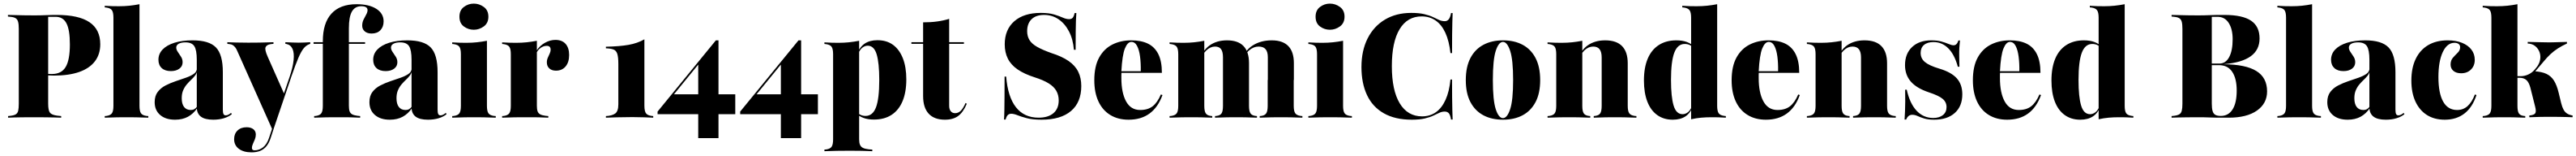

<svg xmlns="http://www.w3.org/2000/svg" viewBox="-20 -654 14356 867"><path d="M84.7 -201.6V-492.7Q84.7 -518.5 81 -532.3Q77.4 -546 67.7 -552.4Q58.1 -558.9 38.7 -560.5L24.2 -562.1V-571Q39.5 -571 61.7 -570.2Q83.9 -569.4 111.7 -569Q139.5 -568.5 171 -568.5Q207.3 -568.5 235.9 -569.8Q264.5 -571 279.8 -571H296Q418.5 -571 478.6 -530.6Q538.7 -490.3 538.7 -408.1Q538.7 -352.4 508.9 -313.3Q479 -274.2 421.4 -254Q363.7 -233.9 280.6 -233.9Q263.7 -233.9 248 -235.1Q232.3 -236.3 218.5 -238.7Q204.8 -241.1 192.7 -244.4V-253.2Q208.9 -247.6 227.8 -245.2Q246.8 -242.7 269.4 -242.7Q322.6 -242.7 346 -281.9Q369.4 -321 369.4 -407.3Q369.4 -487.9 350.4 -524.2Q331.5 -560.5 290.3 -560.5H248.4V-201.6ZM154 -2.4Q126.6 -2.4 102 -2Q77.4 -1.6 58.1 -1.2Q38.7 -0.8 25 0V-8.9L39.5 -10.5Q58.9 -12.9 68.5 -19Q78.2 -25 81.5 -39.1Q84.7 -53.2 84.7 -78.2V-201.6H248.4V-78.2Q248.4 -41.1 258.1 -28.2Q267.7 -15.3 298.4 -11.3L321 -8.9V0Q305.6 -0.8 284.3 -1.2Q262.9 -1.6 236.3 -2Q209.7 -2.4 179 -2.4H166.9Z M684.7 -2.4Q659.7 -2.4 632.7 -2Q605.6 -1.6 563.7 0V-8.9L573.4 -9.7Q596 -12.9 604 -25Q612.1 -37.1 612.1 -66.1V-209.7H757.3V-66.1Q757.3 -37.1 765.3 -25Q773.4 -12.9 796 -9.7L806.5 -8.9V0Q764.5 -1.6 737.5 -2Q710.5 -2.4 684.7 -2.4ZM612.1 -209.7V-555.6Q612.1 -584.7 604 -596.8Q596 -608.9 571.8 -612.1L563.7 -612.9V-621.8Q587.9 -620.2 606.5 -619.8Q625 -619.4 643.5 -619.4Q673.4 -619.4 700.8 -622.2Q728.2 -625 757.3 -630.6V-621.8V-209.7Z M1076.6 -209.7V-321.8Q1076.6 -375.8 1062.9 -397.2Q1049.2 -418.5 1013.7 -418.5Q989.5 -418.5 975.8 -410.9Q962.1 -403.2 962.1 -389.5Q962.1 -378.2 971 -365.3Q979.8 -352.4 988.7 -338.7Q997.6 -325 997.6 -308.1Q997.6 -285.5 979.4 -272.2Q961.3 -258.9 932.3 -258.9Q899.2 -258.9 881 -275.8Q862.9 -292.7 862.9 -321.8Q862.9 -354.8 886.3 -379Q909.7 -403.2 952.4 -416.5Q995.2 -429.8 1053.2 -429.8Q1145.2 -429.8 1183.5 -390.3Q1221.8 -350.8 1221.8 -253.2V-209.7ZM955.6 11.3Q903.2 11.3 872.6 -14.9Q841.9 -41.1 841.9 -86.3Q841.9 -121 858.9 -143.1Q875.8 -165.3 902.4 -179Q929 -192.7 959.3 -202.8Q989.5 -212.9 1016.1 -222.2Q1042.7 -231.5 1060.1 -243.5Q1077.4 -255.6 1077.4 -275.8L1078.2 -260.5Q1075.8 -245.2 1066.5 -233.5Q1057.3 -221.8 1045.2 -210.5Q1033.1 -199.2 1021 -185.1Q1008.9 -171 1000.8 -152.4Q992.7 -133.9 992.7 -108.1Q992.7 -76.6 1005.6 -59.7Q1018.5 -42.7 1043.5 -42.7Q1054.8 -42.7 1063.3 -47.6Q1071.8 -52.4 1079 -62.9V-53.2Q1058.1 -21.8 1027.4 -5.2Q996.8 11.3 955.6 11.3ZM1221.8 -45.2Q1221.8 -27.4 1225.4 -20.2Q1229 -12.9 1237.9 -12.9Q1245.2 -12.9 1252.4 -16.5Q1259.7 -20.2 1267.7 -26.6L1271.8 -19.4Q1254 -4.8 1227.4 3.2Q1200.8 11.3 1168.5 11.3Q1121.8 11.3 1099.2 -6Q1076.6 -23.4 1076.6 -58.1V-209.7H1221.8Z M1499.2 69.4 1302.4 -370.2Q1296.8 -383.9 1290.3 -391.5Q1283.9 -399.2 1276.6 -403.6Q1269.4 -408.1 1258.1 -408.9L1246.8 -410.5V-419.4Q1266.1 -418.5 1296 -417.7Q1325.8 -416.9 1360.5 -416.9H1357.3H1368.5Q1398.4 -416.9 1424.2 -417.3Q1450 -417.7 1470.6 -418.5Q1491.1 -419.4 1504 -419.4V-410.5L1489.5 -408.9Q1466.1 -405.6 1460.1 -391.9Q1454 -378.2 1471.8 -338.7L1566.1 -126.6L1557.3 -120.2L1593.5 -225.8Q1612.1 -279.8 1616.1 -319.8Q1620.2 -359.7 1610.1 -382.3Q1600 -404.8 1575.8 -409.7L1570.2 -410.5V-419.4Q1596 -418.5 1611.7 -417.7Q1627.4 -416.9 1645.2 -416.9Q1662.9 -416.9 1677 -417.7Q1691.1 -418.5 1708.9 -419.4V-410.5L1700.8 -407.3Q1684.7 -400.8 1671.4 -384.3Q1658.1 -367.7 1642.7 -332.3Q1627.4 -296.8 1604.8 -231.5L1502.4 69.4ZM1382.3 192.7Q1337.1 192.7 1310.9 173Q1284.7 153.2 1284.7 119.4Q1284.7 89.5 1303.6 71.4Q1322.6 53.2 1354 53.2Q1378.2 53.2 1391.9 64.1Q1405.6 75 1405.6 93.5Q1405.6 107.3 1400.4 120.2Q1395.2 133.1 1389.5 145.2Q1383.9 157.3 1383.9 168.5Q1383.9 181.5 1399.2 181.5Q1424.2 181.5 1445.6 164.9Q1466.9 148.4 1479 112.9L1501.6 45.2L1509.7 47.6L1487.9 114.5Q1479 141.1 1464.9 158.5Q1450.8 175.8 1430.2 184.3Q1409.7 192.7 1382.3 192.7Z M1727.4 -410.5V-419.4H2014.5V-410.5ZM1851.6 -2.4Q1826.6 -2.4 1799.6 -2Q1772.6 -1.6 1730.6 0V-8.9L1740.3 -9.7Q1762.9 -12.9 1771 -25Q1779 -37.1 1779 -66.1V-209.7H1924.2V-66.1Q1924.2 -46.8 1928.2 -35.5Q1932.3 -24.2 1942.7 -18.5Q1953.2 -12.9 1971.8 -10.5L1987.1 -8.9V0Q1956.5 -1.6 1933.1 -2Q1909.7 -2.4 1890.3 -2.4Q1871 -2.4 1851.6 -2.4ZM1779 -209.7V-425Q1779 -525.8 1827 -578.2Q1875 -630.6 1966.9 -630.6Q2037.1 -630.6 2077.4 -604.8Q2117.7 -579 2117.7 -535.5Q2117.7 -504.8 2100 -486.3Q2082.3 -467.7 2050.8 -467.7Q2026.6 -467.7 2012.5 -479.8Q1998.4 -491.9 1998.4 -511.3Q1998.4 -529 2005.6 -544.4Q2012.9 -559.7 2020.6 -573Q2028.2 -586.3 2028.2 -597.6Q2028.2 -619.4 1993.5 -619.4Q1958.1 -619.4 1941.1 -589.9Q1924.2 -560.5 1924.2 -496.8V-209.7Z M2273.4 -209.7V-321.8Q2273.4 -375.8 2259.7 -397.2Q2246 -418.5 2210.5 -418.5Q2186.3 -418.5 2172.6 -410.9Q2158.9 -403.2 2158.9 -389.5Q2158.9 -378.2 2167.7 -365.3Q2176.6 -352.4 2185.5 -338.7Q2194.4 -325 2194.4 -308.1Q2194.4 -285.5 2176.2 -272.2Q2158.1 -258.9 2129 -258.9Q2096 -258.9 2077.8 -275.8Q2059.7 -292.7 2059.7 -321.8Q2059.7 -354.8 2083.1 -379Q2106.5 -403.2 2149.2 -416.5Q2191.9 -429.8 2250 -429.8Q2341.9 -429.8 2380.2 -390.3Q2418.5 -350.8 2418.5 -253.2V-209.7ZM2152.4 11.3Q2100 11.3 2069.4 -14.9Q2038.7 -41.1 2038.7 -86.3Q2038.7 -121 2055.6 -143.1Q2072.6 -165.3 2099.2 -179Q2125.8 -192.7 2156 -202.8Q2186.3 -212.9 2212.9 -222.2Q2239.5 -231.5 2256.9 -243.5Q2274.2 -255.6 2274.2 -275.8L2275 -260.5Q2272.6 -245.2 2263.3 -233.5Q2254 -221.8 2241.9 -210.5Q2229.8 -199.2 2217.7 -185.1Q2205.6 -171 2197.6 -152.4Q2189.5 -133.9 2189.5 -108.1Q2189.5 -76.6 2202.4 -59.7Q2215.3 -42.7 2240.3 -42.7Q2251.6 -42.7 2260.1 -47.6Q2268.5 -52.4 2275.8 -62.9V-53.2Q2254.8 -21.8 2224.2 -5.2Q2193.5 11.3 2152.4 11.3ZM2418.5 -45.2Q2418.5 -27.4 2422.2 -20.2Q2425.8 -12.9 2434.7 -12.9Q2441.9 -12.9 2449.2 -16.5Q2456.5 -20.2 2464.5 -26.6L2468.5 -19.4Q2450.8 -4.8 2424.2 3.2Q2397.6 11.3 2365.3 11.3Q2318.5 11.3 2296 -6Q2273.4 -23.4 2273.4 -58.1V-209.7H2418.5Z M2548.4 -209.7V-352.4Q2548.4 -381.5 2540.3 -393.5Q2532.3 -405.6 2508.1 -408.9L2500 -409.7V-418.5Q2524.2 -416.9 2542.7 -416.5Q2561.3 -416.1 2579.8 -416.1Q2609.7 -416.1 2637.1 -419Q2664.5 -421.8 2693.5 -427.4V-418.5V-209.7ZM2621 -2.4Q2596 -2.4 2569 -2Q2541.9 -1.6 2500 0V-8.9L2509.7 -9.7Q2532.3 -12.9 2540.3 -25Q2548.4 -37.1 2548.4 -66.1V-209.7H2693.5V-66.1Q2693.5 -37.1 2701.6 -25Q2709.7 -12.9 2732.3 -9.7L2742.7 -8.9V0Q2700.8 -1.6 2673.8 -2Q2646.8 -2.4 2621 -2.4ZM2620.2 -488.7Q2589.5 -488.7 2564.9 -506.9Q2540.3 -525 2540.3 -561.3Q2540.3 -596.8 2564.9 -615.3Q2589.5 -633.9 2620.2 -633.9Q2650.8 -633.9 2676.2 -615.3Q2701.6 -596.8 2701.6 -561.3Q2701.6 -525.8 2676.2 -507.3Q2650.8 -488.7 2620.2 -488.7Z M2899.2 -2.4Q2874.2 -2.4 2847.2 -2Q2820.2 -1.6 2778.2 0V-8.9L2787.9 -9.7Q2810.5 -12.9 2818.5 -25Q2826.6 -37.1 2826.6 -66.1V-209.7H2971.8V-66.1Q2971.8 -46.8 2975.8 -35.5Q2979.8 -24.2 2990.3 -18.5Q3000.8 -12.9 3019.4 -10.5L3035.5 -8.9V0Q3004 -1.6 2980.6 -2Q2957.3 -2.4 2937.9 -2.4Q2918.5 -2.4 2899.2 -2.4ZM2826.6 -209.7V-352.4Q2826.6 -381.5 2818.5 -393.5Q2810.5 -405.6 2786.3 -408.9L2778.2 -409.7V-418.5Q2802.4 -416.9 2821 -416.5Q2839.5 -416.1 2858.1 -416.1Q2887.9 -416.1 2915.3 -419Q2942.7 -421.8 2971.8 -427.4V-418.5V-209.7ZM3078.2 -261.3Q3054.8 -261.3 3041.1 -273.8Q3027.4 -286.3 3027.4 -307.3Q3027.4 -321 3032.7 -333.1Q3037.9 -345.2 3043.1 -356Q3048.4 -366.9 3048.4 -378.2Q3048.4 -399.2 3026.6 -399.2Q3016.1 -399.2 3006 -395.2Q2996 -391.1 2986.7 -383.1Q2977.4 -375 2971 -362.9L2970.2 -372.6Q2987.9 -400 3016.5 -416.1Q3045.2 -432.3 3075 -432.3Q3112.1 -432.3 3131.9 -410.1Q3151.6 -387.9 3151.6 -348.4Q3151.6 -308.1 3131.9 -284.7Q3112.1 -261.3 3078.2 -261.3Z M3356.5 0V-8.9Q3390.3 -10.5 3408.1 -23Q3425.8 -35.5 3425.8 -74.2V-297.6Q3425.8 -337.1 3419.8 -355.2Q3413.7 -373.4 3398.4 -379Q3383.1 -384.7 3356.5 -385.5V-394.4Q3433.1 -396 3483.1 -404.8Q3533.1 -413.7 3571 -435.5V-66.9Q3571 -33.1 3581.9 -21.8Q3592.7 -10.5 3620.2 -8.9V0Q3603.2 -0.8 3570.6 -2Q3537.9 -3.2 3504 -3.2Q3460.5 -3.2 3419.8 -2Q3379 -0.8 3356.5 0Z M3644.4 -19.4V-33.9L3969.4 -429.8L3971 -416.9L3732.3 -125.8L3729 -129.8H4077.4V-19.4ZM3871 113.7V-301.6L3969.4 -429.8H3983.9V113.7Z M4104.8 -19.4V-33.9L4429.8 -429.8L4431.5 -416.9L4192.7 -125.8L4189.5 -129.8H4537.9V-19.4ZM4331.5 113.7V-301.6L4429.8 -429.8H4444.4V113.7Z M4695.2 183.9Q4670.2 183.9 4643.1 184.3Q4616.1 184.7 4574.2 186.3V177.4L4583.9 176.6Q4606.5 173.4 4614.5 161.3Q4622.6 149.2 4622.6 120.2V-209.7H4767.7V120.2Q4767.7 139.5 4772.6 150.8Q4777.4 162.1 4788.7 167.7Q4800 173.4 4821 175.8L4841.1 177.4V186.3Q4807.3 184.7 4782.3 184.3Q4757.3 183.9 4736.7 183.9Q4716.1 183.9 4695.2 183.9ZM4869.4 -430.6Q4921 -430.6 4956.5 -404.8Q4991.9 -379 5011.3 -330.2Q5030.6 -281.5 5030.6 -212.9Q5030.6 -141.9 5009.7 -91.9Q4988.7 -41.9 4948.4 -15.7Q4908.1 10.5 4850 10.5Q4816.1 10.5 4791.5 1.2Q4766.9 -8.1 4754 -22.6L4754.8 -29.8Q4763.7 -21 4776.2 -15.3Q4788.7 -9.7 4803.2 -9.7Q4843.5 -9.7 4861.7 -57.7Q4879.8 -105.6 4879.8 -209.7Q4879.8 -304 4865.3 -352Q4850.8 -400 4815.3 -400Q4799.2 -400 4784.7 -388.3Q4770.2 -376.6 4758.9 -346.8L4756.5 -353.2Q4771 -393.5 4799.2 -412.1Q4827.4 -430.6 4869.4 -430.6ZM4622.6 -209.7V-352.4Q4622.6 -381.5 4614.5 -393.5Q4606.5 -405.6 4582.3 -408.9L4574.2 -409.7V-418.5Q4598.4 -416.9 4616.9 -416.5Q4635.5 -416.1 4654 -416.1Q4683.9 -416.1 4711.3 -419Q4738.7 -421.8 4767.7 -427.4V-418.5V-209.7Z M5246 11.3Q5186.3 11.3 5155.2 -22.2Q5124.2 -55.6 5124.2 -120.2V-209.7H5269.4V-66.1Q5269.4 -46.8 5278.2 -35.9Q5287.1 -25 5302.4 -25Q5320.2 -25 5333.9 -38.3Q5347.6 -51.6 5360.5 -81.5L5367.7 -77.4Q5347.6 -29.8 5319.4 -9.3Q5291.1 11.3 5246 11.3ZM5124.2 -209.7V-529.8Q5166.9 -529.8 5202.4 -534.7Q5237.9 -539.5 5269.4 -549.2V-209.7ZM5058.9 -410.5V-419.4H5351.6V-410.5Z M5783.9 11.3Q5733.9 11.3 5702 2.8Q5670.2 -5.6 5650 -13.7Q5629.8 -21.8 5615.3 -21.8Q5603.2 -21.8 5596 -14.5Q5588.7 -7.3 5583.9 10.5H5575Q5576.6 -12.1 5577 -41.5Q5577.4 -71 5577.8 -116.1Q5578.2 -161.3 5578.2 -228.2H5587.1Q5596 -116.1 5641.5 -58.1Q5687.1 0 5767.7 0Q5821 0 5850.4 -25Q5879.8 -50 5879.8 -96Q5879.8 -125.8 5866.5 -149.2Q5853.2 -172.6 5823.8 -190.7Q5794.4 -208.9 5746 -224.2Q5687.9 -242.7 5650.8 -268.1Q5613.7 -293.5 5596.4 -328.2Q5579 -362.9 5579 -407.3Q5579 -489.5 5632.3 -535.9Q5685.5 -582.3 5779.8 -582.3Q5825.8 -582.3 5854.8 -573.4Q5883.9 -564.5 5902.8 -556Q5921.8 -547.6 5937.9 -547.6Q5950.8 -547.6 5957.7 -555.2Q5964.5 -562.9 5968.5 -581.5H5978.2Q5976.6 -562.1 5975.8 -538.7Q5975 -515.3 5974.6 -477.4Q5974.2 -439.5 5974.2 -377.4H5964.5Q5959.7 -436.3 5937.1 -479.4Q5914.5 -522.6 5879 -546.8Q5843.5 -571 5798.4 -571Q5753.2 -571 5728.6 -547.2Q5704 -523.4 5704 -480.6Q5704 -452.4 5716.9 -431.5Q5729.8 -410.5 5759.7 -393.5Q5789.5 -376.6 5839.5 -358.9Q5898.4 -340.3 5935.1 -314.9Q5971.8 -289.5 5988.7 -255.2Q6005.6 -221 6005.6 -175.8Q6005.6 -85.5 5948.4 -37.1Q5891.1 11.3 5783.9 11.3Z M6269.4 11.3Q6210.5 11.3 6167.3 -14.9Q6124.2 -41.1 6101.2 -90.3Q6078.2 -139.5 6078.2 -208.1Q6078.2 -285.5 6105.2 -334.3Q6132.3 -383.1 6179 -406.5Q6225.8 -429.8 6283.9 -429.8Q6338.7 -429.8 6376.6 -411.7Q6414.5 -393.5 6434.7 -353.6Q6454.8 -313.7 6454.8 -249.2H6185.5L6183.9 -258.1H6337.1Q6337.9 -303.2 6333.1 -339.9Q6328.2 -376.6 6316.5 -398.8Q6304.8 -421 6284.7 -421Q6263.7 -421 6248.8 -384.7Q6233.9 -348.4 6229 -257.3L6229.8 -255.6Q6229 -247.6 6229 -238.7Q6229 -229.8 6229 -220.2Q6229 -138.7 6255.2 -90.7Q6281.5 -42.7 6333.9 -42.7Q6376.6 -42.7 6403.2 -63.3Q6429.8 -83.9 6449.2 -129L6458.1 -125.8Q6433.1 -57.3 6385.9 -23Q6338.7 11.3 6269.4 11.3Z M6618.5 -2.4Q6593.5 -2.4 6566.5 -2Q6539.5 -1.6 6497.6 0V-8.9L6507.3 -9.7Q6529.8 -12.9 6537.9 -25Q6546 -37.1 6546 -66.1V-209.7H6691.1V-66.1Q6691.1 -36.3 6699.2 -24.2Q6707.3 -12.1 6727.4 -9.7L6735.5 -8.9V0Q6694.4 -1.6 6669 -2Q6643.5 -2.4 6618.5 -2.4ZM6546 -209.7V-352.4Q6546 -381.5 6537.9 -393.5Q6529.8 -405.6 6505.6 -408.9L6497.6 -409.7V-418.5Q6521.8 -416.9 6540.3 -416.5Q6558.9 -416.1 6577.4 -416.1Q6607.3 -416.1 6634.7 -419Q6662.1 -421.8 6691.1 -427.4V-418.5V-209.7ZM6795.2 -209.7V-335.5Q6795.2 -366.1 6784.7 -380.6Q6774.2 -395.2 6750.8 -395.2Q6725 -395.2 6702.4 -373.8Q6679.8 -352.4 6662.1 -304.8L6658.9 -307.3Q6680.6 -373.4 6720.6 -401.6Q6760.5 -429.8 6817.7 -429.8Q6879 -429.8 6909.7 -398Q6940.3 -366.1 6940.3 -303.2V-209.7ZM6867.7 -2.4Q6844.4 -2.4 6818.1 -2Q6791.9 -1.6 6750.8 0V-8.9L6758.9 -9.7Q6779.8 -12.1 6787.5 -24.2Q6795.2 -36.3 6795.2 -66.1V-209.7H6940.3V-66.1Q6940.3 -36.3 6948.4 -24.2Q6956.5 -12.1 6976.6 -9.7L6984.7 -8.9V0Q6944.4 -1.6 6918.5 -2Q6892.7 -2.4 6867.7 -2.4ZM7045.2 -209.7V-335.5Q7045.2 -366.1 7032.7 -380.6Q7020.2 -395.2 6993.5 -395.2Q6966.1 -395.2 6941.5 -374.6Q6916.9 -354 6896 -297.6L6892.7 -305.6Q6915.3 -372.6 6960.5 -401.2Q7005.6 -429.8 7066.9 -429.8Q7128.2 -429.8 7159.3 -398Q7190.3 -366.1 7190.3 -303.2V-209.7ZM7116.9 -2.4Q7092.7 -2.4 7066.5 -2Q7040.3 -1.6 7000 0V-8.9L7008.1 -9.7Q7028.2 -12.1 7036.3 -24.2Q7044.4 -36.3 7044.4 -66.1V-209.7H7189.5V-66.1Q7189.5 -37.1 7197.6 -25Q7205.6 -12.9 7228.2 -9.7L7237.9 -8.9V0Q7196 -1.6 7169.4 -2Q7142.7 -2.4 7116.9 -2.4Z M7319.4 -209.7V-352.4Q7319.4 -381.5 7311.3 -393.5Q7303.2 -405.6 7279 -408.9L7271 -409.7V-418.5Q7295.2 -416.9 7313.7 -416.5Q7332.3 -416.1 7350.8 -416.1Q7380.6 -416.1 7408.1 -419Q7435.5 -421.8 7464.5 -427.4V-418.5V-209.7ZM7391.9 -2.4Q7366.9 -2.4 7339.9 -2Q7312.9 -1.6 7271 0V-8.9L7280.6 -9.7Q7303.2 -12.9 7311.3 -25Q7319.4 -37.1 7319.4 -66.1V-209.7H7464.5V-66.1Q7464.5 -37.1 7472.6 -25Q7480.6 -12.9 7503.2 -9.7L7513.7 -8.9V0Q7471.8 -1.6 7444.8 -2Q7417.7 -2.4 7391.9 -2.4ZM7391.1 -488.7Q7360.5 -488.7 7335.9 -506.9Q7311.3 -525 7311.3 -561.3Q7311.3 -596.8 7335.9 -615.3Q7360.5 -633.9 7391.1 -633.9Q7421.8 -633.9 7447.2 -615.3Q7472.6 -596.8 7472.6 -561.3Q7472.6 -525.8 7447.2 -507.3Q7421.8 -488.7 7391.1 -488.7Z M7847.6 11.3Q7754.8 11.3 7691.9 -24.2Q7629 -59.7 7598 -125.4Q7566.9 -191.1 7566.9 -281.5Q7566.9 -372.6 7601.2 -440.3Q7635.5 -508.1 7698 -545.2Q7760.5 -582.3 7844.4 -582.3Q7887.9 -582.3 7916.9 -575.4Q7946 -568.5 7965.3 -559.3Q7984.7 -550 7999.6 -543.1Q8014.5 -536.3 8031.5 -536.3Q8045.2 -536.3 8053.6 -547.2Q8062.1 -558.1 8066.1 -581.5H8075Q8074.2 -558.1 8073.4 -529.8Q8072.6 -501.6 8072.2 -460.9Q8071.8 -420.2 8071.8 -358.9H8062.9Q8055.6 -425.8 8034.7 -471.4Q8013.7 -516.9 7980.2 -539.9Q7946.8 -562.9 7902.4 -562.9Q7822.6 -562.9 7779.4 -491.5Q7736.3 -420.2 7736.3 -286.3Q7736.3 -152.4 7780.2 -79.8Q7824.2 -7.3 7904.8 -7.3Q7948.4 -7.3 7981.5 -30.2Q8014.5 -53.2 8035.5 -99.2Q8056.5 -145.2 8062.9 -212.1H8071.8Q8071.8 -152.4 8072.2 -111.7Q8072.6 -71 8073.4 -42.3Q8074.2 -13.7 8075 10.5H8066.1Q8062.1 -14.5 8054 -24.2Q8046 -33.9 8030.6 -33.9Q8015.3 -33.9 8000.8 -27Q7986.3 -20.2 7967.3 -11.3Q7948.4 -2.4 7919.8 4.4Q7891.1 11.3 7847.6 11.3Z M8355.6 11.3Q8292.7 11.3 8246.4 -13.3Q8200 -37.9 8174.2 -86.7Q8148.4 -135.5 8148.4 -208.9Q8148.4 -282.3 8174.2 -331.5Q8200 -380.6 8246.8 -405.2Q8293.5 -429.8 8355.6 -429.8Q8418.5 -429.8 8464.9 -405.2Q8511.3 -380.6 8537.1 -331.5Q8562.9 -282.3 8562.9 -208.9Q8562.9 -135.5 8537.1 -86.7Q8511.3 -37.9 8464.9 -13.3Q8418.5 11.3 8355.6 11.3ZM8355.6 2.4Q8379 2.4 8395.6 -47.2Q8412.1 -96.8 8412.1 -208.9Q8412.1 -321.8 8395.6 -371.4Q8379 -421 8355.6 -421Q8331.5 -421 8315.3 -371.4Q8299.2 -321.8 8299.2 -208.9Q8299.2 -96.8 8315.3 -47.2Q8331.5 2.4 8355.6 2.4Z M8725 -2.4Q8700 -2.4 8673 -2Q8646 -1.6 8604 0V-8.9L8613.7 -9.7Q8636.3 -12.9 8644.4 -25Q8652.4 -37.1 8652.4 -66.1V-209.7H8797.6V-66.1Q8797.6 -36.3 8805.6 -24.2Q8813.7 -12.1 8833.9 -9.7L8841.9 -8.9V0Q8800.8 -1.6 8775.4 -2Q8750 -2.4 8725 -2.4ZM8652.4 -209.7V-352.4Q8652.4 -381.5 8644.4 -393.5Q8636.3 -405.6 8612.1 -408.9L8604 -409.7V-418.5Q8628.2 -416.9 8646.8 -416.5Q8665.3 -416.1 8683.9 -416.1Q8713.7 -416.1 8741.1 -419Q8768.5 -421.8 8797.6 -427.4V-418.5V-209.7ZM8905.6 -209.7V-334.7Q8905.6 -365.3 8894 -380.2Q8882.3 -395.2 8858.1 -395.2Q8832.3 -395.2 8810.1 -374.6Q8787.9 -354 8769.4 -306.5L8766.1 -309.7Q8787.9 -374.2 8827.8 -402Q8867.7 -429.8 8925 -429.8Q8987.9 -429.8 9019.4 -397.6Q9050.8 -365.3 9050.8 -302.4V-209.7ZM8978.2 -2.4Q8954 -2.4 8927.8 -2Q8901.6 -1.6 8861.3 0V-8.9L8868.5 -9.7Q8889.5 -12.1 8897.6 -24.2Q8905.6 -36.3 8905.6 -66.1V-209.7H9050.8V-66.1Q9050.8 -37.1 9058.9 -25Q9066.9 -12.9 9089.5 -9.7L9099.2 -8.9V0Q9057.3 -1.6 9030.6 -2Q9004 -2.4 8978.2 -2.4Z M9301.6 11.3Q9251.6 11.3 9215.3 -14.5Q9179 -40.3 9160.1 -89.1Q9141.1 -137.9 9141.1 -206.5Q9141.1 -278.2 9162.1 -327.8Q9183.1 -377.4 9223.8 -403.6Q9264.5 -429.8 9321.8 -429.8Q9355.6 -429.8 9380.2 -420.6Q9404.8 -411.3 9417.7 -396.8L9416.9 -389.5Q9408.9 -398.4 9396 -404Q9383.1 -409.7 9368.5 -409.7Q9329 -409.7 9310.5 -361.7Q9291.9 -313.7 9291.9 -209.7Q9291.9 -115.3 9306.5 -67.3Q9321 -19.4 9356.5 -19.4Q9372.6 -19.4 9387.1 -31Q9401.6 -42.7 9412.9 -72.6L9414.5 -66.1Q9400.8 -25.8 9372.6 -7.3Q9344.4 11.3 9301.6 11.3ZM9404 0V-209.7H9549.2V-66.1Q9549.2 -37.1 9557.3 -25Q9565.3 -12.9 9589.5 -9.7L9597.6 -8.9V0Q9573.4 -1.6 9555.2 -2Q9537.1 -2.4 9517.7 -2.4Q9487.9 -2.4 9460.1 0Q9432.3 2.4 9404 8.9ZM9404 -209.7V-555.6Q9404 -584.7 9395.6 -596.8Q9387.1 -608.9 9363.7 -612.1L9354.8 -612.9V-621.8Q9379 -620.2 9397.6 -619.8Q9416.1 -619.4 9435.5 -619.4Q9464.5 -619.4 9492.3 -622.2Q9520.2 -625 9549.2 -630.6V-621.8V-209.7Z M9821 11.3Q9762.1 11.3 9719 -14.9Q9675.8 -41.1 9652.8 -90.3Q9629.8 -139.5 9629.8 -208.1Q9629.8 -285.5 9656.9 -334.3Q9683.9 -383.1 9730.6 -406.5Q9777.4 -429.8 9835.5 -429.8Q9890.3 -429.8 9928.2 -411.7Q9966.1 -393.5 9986.3 -353.6Q10006.5 -313.7 10006.5 -249.2H9737.1L9735.5 -258.1H9888.7Q9889.5 -303.2 9884.7 -339.9Q9879.8 -376.6 9868.1 -398.8Q9856.5 -421 9836.3 -421Q9815.3 -421 9800.4 -384.7Q9785.5 -348.4 9780.6 -257.3L9781.5 -255.6Q9780.6 -247.6 9780.6 -238.7Q9780.6 -229.8 9780.6 -220.2Q9780.6 -138.7 9806.9 -90.7Q9833.1 -42.7 9885.5 -42.7Q9928.2 -42.7 9954.8 -63.3Q9981.5 -83.9 10000.8 -129L10009.7 -125.8Q9984.7 -57.3 9937.5 -23Q9890.3 11.3 9821 11.3Z M10170.2 -2.4Q10145.2 -2.4 10118.1 -2Q10091.1 -1.6 10049.2 0V-8.9L10058.9 -9.7Q10081.5 -12.9 10089.5 -25Q10097.6 -37.1 10097.6 -66.1V-209.7H10242.7V-66.1Q10242.7 -36.3 10250.8 -24.2Q10258.9 -12.1 10279 -9.7L10287.1 -8.9V0Q10246 -1.6 10220.6 -2Q10195.2 -2.4 10170.2 -2.4ZM10097.6 -209.7V-352.4Q10097.6 -381.5 10089.5 -393.5Q10081.5 -405.6 10057.3 -408.9L10049.2 -409.7V-418.5Q10073.4 -416.9 10091.9 -416.5Q10110.5 -416.1 10129 -416.1Q10158.9 -416.1 10186.3 -419Q10213.7 -421.8 10242.7 -427.4V-418.5V-209.7ZM10350.8 -209.7V-334.7Q10350.8 -365.3 10339.1 -380.2Q10327.4 -395.2 10303.2 -395.2Q10277.4 -395.2 10255.2 -374.6Q10233.1 -354 10214.5 -306.5L10211.3 -309.7Q10233.1 -374.2 10273 -402Q10312.9 -429.8 10370.2 -429.8Q10433.1 -429.8 10464.5 -397.6Q10496 -365.3 10496 -302.4V-209.7ZM10423.4 -2.4Q10399.2 -2.4 10373 -2Q10346.8 -1.6 10306.5 0V-8.9L10313.7 -9.7Q10334.7 -12.1 10342.7 -24.2Q10350.8 -36.3 10350.8 -66.1V-209.7H10496V-66.1Q10496 -37.1 10504 -25Q10512.1 -12.9 10534.7 -9.7L10544.4 -8.9V0Q10502.4 -1.6 10475.8 -2Q10449.2 -2.4 10423.4 -2.4Z M10758.1 11.3Q10724.2 11.3 10702.4 4.4Q10680.6 -2.4 10665.7 -9.3Q10650.8 -16.1 10636.3 -16.1Q10612.9 -16.1 10602.4 10.5H10593.5Q10595.2 -12.1 10596 -35.9Q10596.8 -59.7 10597.2 -88.7Q10597.6 -117.7 10596.8 -155.6H10605.6Q10622.6 -79 10660.5 -38.7Q10698.4 1.6 10753.2 1.6Q10787.1 1.6 10807.3 -14.5Q10827.4 -30.6 10827.4 -58.9Q10827.4 -86.3 10806 -104.4Q10784.7 -122.6 10728.2 -141.1Q10660.5 -163.7 10628.2 -200.8Q10596 -237.9 10596 -291.9Q10596 -355.6 10635.5 -392.7Q10675 -429.8 10742.7 -429.8Q10775 -429.8 10798.4 -423.4Q10821.8 -416.9 10838.7 -409.7Q10855.6 -402.4 10866.9 -402.4Q10876.6 -402.4 10883.1 -409.3Q10889.5 -416.1 10893.5 -429H10902.4Q10900 -408.9 10898.8 -389.1Q10897.6 -369.4 10898 -344.4Q10898.4 -319.4 10899.2 -283.1H10890.3Q10871.8 -350.8 10837.1 -385.5Q10802.4 -420.2 10754.8 -420.2Q10721 -420.2 10702 -404.4Q10683.1 -388.7 10683.1 -359.7Q10683.1 -329 10706.9 -309.3Q10730.6 -289.5 10787.1 -272.6Q10853.2 -253.2 10884.3 -219Q10915.3 -184.7 10915.3 -129.8Q10915.3 -63.7 10873.4 -26.2Q10831.5 11.3 10758.1 11.3Z M11165.3 11.3Q11106.5 11.3 11063.3 -14.9Q11020.2 -41.1 10997.2 -90.3Q10974.2 -139.5 10974.2 -208.1Q10974.2 -285.5 11001.2 -334.3Q11028.2 -383.1 11075 -406.5Q11121.8 -429.8 11179.8 -429.8Q11234.7 -429.8 11272.6 -411.7Q11310.5 -393.5 11330.6 -353.6Q11350.8 -313.7 11350.8 -249.2H11081.5L11079.8 -258.1H11233.1Q11233.9 -303.2 11229 -339.9Q11224.2 -376.6 11212.5 -398.8Q11200.8 -421 11180.6 -421Q11159.7 -421 11144.8 -384.7Q11129.8 -348.4 11125 -257.3L11125.8 -255.6Q11125 -247.6 11125 -238.7Q11125 -229.8 11125 -220.2Q11125 -138.7 11151.2 -90.7Q11177.4 -42.7 11229.8 -42.7Q11272.6 -42.7 11299.2 -63.3Q11325.8 -83.9 11345.2 -129L11354 -125.8Q11329 -57.3 11281.9 -23Q11234.7 11.3 11165.3 11.3Z M11572.6 11.3Q11522.6 11.3 11486.3 -14.5Q11450 -40.3 11431 -89.1Q11412.1 -137.9 11412.1 -206.5Q11412.1 -278.2 11433.1 -327.8Q11454 -377.4 11494.8 -403.6Q11535.5 -429.8 11592.7 -429.8Q11626.6 -429.8 11651.2 -420.6Q11675.8 -411.3 11688.7 -396.8L11687.9 -389.5Q11679.8 -398.4 11666.9 -404Q11654 -409.7 11639.5 -409.7Q11600 -409.7 11581.5 -361.7Q11562.9 -313.7 11562.9 -209.7Q11562.9 -115.3 11577.4 -67.3Q11591.9 -19.4 11627.4 -19.4Q11643.5 -19.4 11658.1 -31Q11672.6 -42.7 11683.9 -72.6L11685.5 -66.1Q11671.8 -25.8 11643.5 -7.3Q11615.3 11.3 11572.6 11.3ZM11675 0V-209.7H11820.2V-66.1Q11820.2 -37.1 11828.2 -25Q11836.3 -12.9 11860.5 -9.7L11868.5 -8.9V0Q11844.4 -1.6 11826.2 -2Q11808.1 -2.4 11788.7 -2.4Q11758.9 -2.4 11731 0Q11703.2 2.4 11675 8.9ZM11675 -209.7V-555.6Q11675 -584.7 11666.5 -596.8Q11658.1 -608.9 11634.7 -612.1L11625.8 -612.9V-621.8Q11650 -620.2 11668.5 -619.8Q11687.1 -619.4 11706.5 -619.4Q11735.5 -619.4 11763.3 -622.2Q11791.1 -625 11820.2 -630.6V-621.8V-209.7Z M12337.1 0Q12321.8 0 12293.1 -1.2Q12264.5 -2.4 12228.2 -2.4Q12196.8 -2.4 12169 -2Q12141.1 -1.6 12119 -1.2Q12096.8 -0.8 12081.5 0V-8.9L12096 -10.5Q12115.3 -12.9 12125 -19Q12134.7 -25 12138.3 -39.1Q12141.9 -53.2 12141.9 -78.2V-492.7Q12141.9 -518.5 12138.3 -532.3Q12134.7 -546 12125 -552.4Q12115.3 -558.9 12096 -560.5L12081.5 -562.1V-571Q12096.8 -571 12119 -570.2Q12141.1 -569.4 12169 -569Q12196.8 -568.5 12228.2 -568.5Q12264.5 -568.5 12293.1 -569.8Q12321.8 -571 12337.1 -571H12375.8Q12476.6 -571 12524.2 -539.1Q12571.8 -507.3 12571.8 -440.3Q12571.8 -376.6 12522.2 -341.1Q12472.6 -305.6 12373.4 -297.6V-296.8Q12494.4 -296 12554 -259.3Q12613.7 -222.6 12613.7 -146Q12613.7 -79 12557.3 -39.5Q12500.8 0 12400 0ZM12355.6 -9.7Q12398.4 -9.7 12421.4 -46Q12444.4 -82.3 12444.4 -150.8Q12444.4 -217.7 12419.4 -254.8Q12394.4 -291.9 12346 -291.9H12258.1V-300.8H12348.4Q12383.1 -300.8 12402.4 -336.7Q12421.8 -372.6 12421.8 -436.3Q12421.8 -491.9 12400 -526.2Q12378.2 -560.5 12337.9 -560.5H12305.6V-78.2Q12305.6 -51.6 12310.1 -36.7Q12314.5 -21.8 12325.4 -15.7Q12336.3 -9.7 12355.6 -9.7Z M12791.9 -2.4Q12766.9 -2.4 12739.9 -2Q12712.9 -1.6 12671 0V-8.9L12680.6 -9.7Q12703.2 -12.9 12711.3 -25Q12719.4 -37.1 12719.4 -66.1V-209.7H12864.5V-66.1Q12864.5 -37.1 12872.6 -25Q12880.6 -12.9 12903.2 -9.7L12913.7 -8.9V0Q12871.8 -1.6 12844.8 -2Q12817.7 -2.4 12791.9 -2.4ZM12719.4 -209.7V-555.6Q12719.4 -584.7 12711.3 -596.8Q12703.2 -608.9 12679 -612.1L12671 -612.9V-621.8Q12695.2 -620.2 12713.7 -619.8Q12732.3 -619.4 12750.8 -619.4Q12780.6 -619.4 12808.1 -622.2Q12835.5 -625 12864.5 -630.6V-621.8V-209.7Z M13183.9 -209.7V-321.8Q13183.9 -375.8 13170.2 -397.2Q13156.5 -418.5 13121 -418.5Q13096.8 -418.5 13083.1 -410.9Q13069.4 -403.2 13069.4 -389.5Q13069.4 -378.2 13078.2 -365.3Q13087.1 -352.4 13096 -338.7Q13104.8 -325 13104.8 -308.1Q13104.8 -285.5 13086.7 -272.2Q13068.5 -258.9 13039.5 -258.9Q13006.5 -258.9 12988.3 -275.8Q12970.2 -292.7 12970.2 -321.8Q12970.2 -354.8 12993.5 -379Q13016.9 -403.2 13059.7 -416.5Q13102.4 -429.8 13160.5 -429.8Q13252.4 -429.8 13290.7 -390.3Q13329 -350.8 13329 -253.2V-209.7ZM13062.9 11.3Q13010.5 11.3 12979.8 -14.9Q12949.2 -41.1 12949.2 -86.3Q12949.2 -121 12966.1 -143.1Q12983.1 -165.3 13009.7 -179Q13036.3 -192.7 13066.5 -202.8Q13096.8 -212.9 13123.4 -222.2Q13150 -231.5 13167.3 -243.5Q13184.7 -255.6 13184.7 -275.8L13185.5 -260.5Q13183.1 -245.2 13173.8 -233.5Q13164.5 -221.8 13152.4 -210.5Q13140.3 -199.2 13128.2 -185.1Q13116.1 -171 13108.1 -152.4Q13100 -133.9 13100 -108.1Q13100 -76.6 13112.9 -59.7Q13125.8 -42.7 13150.8 -42.7Q13162.1 -42.7 13170.6 -47.6Q13179 -52.4 13186.3 -62.9V-53.2Q13165.3 -21.8 13134.7 -5.2Q13104 11.3 13062.9 11.3ZM13329 -45.2Q13329 -27.4 13332.7 -20.2Q13336.3 -12.9 13345.2 -12.9Q13352.4 -12.9 13359.7 -16.5Q13366.9 -20.2 13375 -26.6L13379 -19.4Q13361.3 -4.8 13334.7 3.2Q13308.1 11.3 13275.8 11.3Q13229 11.3 13206.5 -6Q13183.9 -23.4 13183.9 -58.1V-209.7H13329Z M13604 11.3Q13546 11.3 13504.4 -14.9Q13462.9 -41.1 13440.3 -89.9Q13417.7 -138.7 13417.7 -206.5Q13417.7 -276.6 13441.9 -326.6Q13466.1 -376.6 13511.3 -403.2Q13556.5 -429.8 13620.2 -429.8Q13666.1 -429.8 13700 -416.1Q13733.9 -402.4 13752.4 -378.2Q13771 -354 13771 -321Q13771 -288.7 13750 -267.7Q13729 -246.8 13695.2 -246.8Q13667.7 -246.8 13652 -260.1Q13636.3 -273.4 13636.3 -295.2Q13636.3 -318.5 13649.2 -333.1Q13662.1 -347.6 13675.8 -360.9Q13689.5 -374.2 13689.5 -391.9Q13689.5 -403.2 13681 -409.7Q13672.6 -416.1 13658.1 -416.1Q13616.9 -416.1 13592.7 -364.5Q13568.5 -312.9 13568.5 -225.8Q13568.5 -136.3 13594.8 -89.5Q13621 -42.7 13672.6 -42.7Q13706.5 -42.7 13730.6 -64.1Q13754.8 -85.5 13771.8 -129L13780.6 -125.8Q13758.1 -57.3 13713.3 -23Q13668.5 11.3 13604 11.3Z M13936.3 -2.4Q13911.3 -2.4 13884.3 -2Q13857.3 -1.6 13815.3 0V-8.9L13825 -9.7Q13847.6 -12.9 13855.6 -25Q13863.7 -37.1 13863.7 -66.1V-209.7H14008.9V-66.1Q14008.9 -36.3 14016.5 -24.2Q14024.2 -12.1 14044.4 -9.7L14052.4 -8.9V0Q14011.3 -1.6 13985.9 -2Q13960.5 -2.4 13936.3 -2.4ZM13863.7 -209.7V-555.6Q13863.7 -584.7 13855.6 -596.8Q13847.6 -608.9 13823.4 -612.1L13815.3 -612.9V-621.8Q13839.5 -620.2 13858.1 -619.8Q13876.6 -619.4 13895.2 -619.4Q13925 -619.4 13952.4 -622.2Q13979.8 -625 14008.9 -630.6V-621.8V-209.7ZM14075 -2.4V-12.1Q14101.6 -14.5 14108.1 -24.6Q14114.5 -34.7 14107.3 -62.1L14080.6 -167.7Q14072.6 -196.8 14058.5 -209.3Q14044.4 -221.8 14019.4 -221.8H14001.6V-230.6H14026.6Q14048.4 -230.6 14069 -239.9Q14089.5 -249.2 14104 -266.1L14112.1 -275.8Q14129.8 -296 14134.7 -319.4Q14139.5 -342.7 14132.3 -363.3Q14125 -383.9 14108.1 -397.6Q14091.1 -411.3 14066.1 -412.1V-421Q14111.3 -420.2 14136.3 -419.4Q14161.3 -418.5 14186.3 -418.5Q14199.2 -418.5 14210.9 -419Q14222.6 -419.4 14239.9 -419.8Q14257.3 -420.2 14284.7 -421V-412.1Q14256.5 -399.2 14233.9 -384.7Q14211.3 -370.2 14192.3 -352.4Q14173.4 -334.7 14154.8 -312.1L14093.5 -240.3L14101.6 -258.1Q14144.4 -255.6 14170.2 -243.5Q14196 -231.5 14212.1 -206.5Q14228.2 -181.5 14238.7 -137.9L14252.4 -81.5Q14258.1 -58.9 14265.7 -44.8Q14273.4 -30.6 14285.5 -23Q14297.6 -15.3 14316.1 -12.1V-2.4Q14301.6 -3.2 14282.7 -3.6Q14263.7 -4 14241.5 -4.4Q14219.4 -4.8 14193.5 -4.8Q14169.4 -4.8 14139.9 -4.4Q14110.5 -4 14075 -2.4Z"/></svg>

Font: Playfair 144pt SemiCondensed Black
Style: Regular
Weight: 900
Width: 4
Designer: Claus Eggers Sørensen
Foundry: Claus Eggers Sørensen
Version: Version 2.203